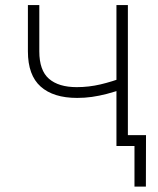

<svg xmlns="http://www.w3.org/2000/svg" viewBox="-20 -562 607 739"><path d="M276.9 -185.1Q185.5 -185.1 136.5 -228.8Q87.4 -272.5 87.4 -364.3V-542.5H131.3V-364.3Q131.3 -291 168.5 -258.8Q205.6 -226.6 275.4 -226.6Q321.8 -226.6 366.5 -237.1Q411.1 -247.6 457.5 -265.1V-221.2Q421.4 -208.5 391.4 -200.7Q361.3 -192.9 333.7 -189Q306.2 -185.1 276.9 -185.1ZM428.2 0V-542.5H472.2V0ZM497.6 156.2V0H450.2V-42H542L541.5 156.2Z"/></svg>

Font: Inter 16pt ExtraLight
Style: Regular
Weight: 250
Version: Version 4.001;git-66647c0bb